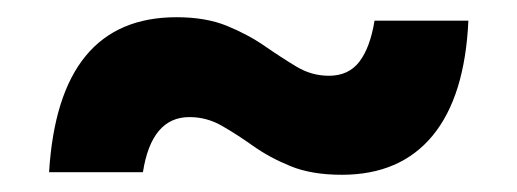

<svg xmlns="http://www.w3.org/2000/svg" viewBox="-20 -459 600 223"><path d="M524 -435Q520 -347 482.5 -301.5Q445 -256 377 -256Q342 -256 317.5 -266Q293 -276 274 -289.5Q255 -303 237.5 -313Q220 -323 200 -323Q156 -323 146 -259H37Q48 -439 185 -439Q219 -439 243.5 -429Q268 -419 287.5 -405.5Q307 -392 324.5 -381.5Q342 -371 362 -371Q385 -371 397.5 -387.5Q410 -404 415 -435Z"/></svg>

Font: Prodigy Sans SemiBold
Style: Regular
Weight: 600
Designer: Wei Huang
Foundry: Wei Huang
Version: Version 1.003; ttfautohint (v1.8.3)